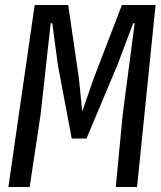

<svg xmlns="http://www.w3.org/2000/svg" viewBox="-20 -747 642 767"><path d="M13.5 0 118.5 -727H252.5L295.5 -431.5L308 -306H310L353.5 -431.5L467 -727H601.5L527.5 0H442.5L470 -288L518 -654H512L449.5 -488.5L325.5 -193.5H266.5L211 -488.5L189 -654H182.5L142 -288L98.5 0Z"/></svg>

Font: Spline Sans Mono
Style: Italic
Weight: 400
Italic angle: -4°
Monospace: yes
Designer: Eben Sorkin, Mirko Velimirovic
Foundry: Sorkin Type
Version: Version 1.004